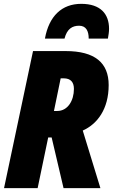

<svg xmlns="http://www.w3.org/2000/svg" viewBox="-20 -980 589 1000"><path d="M214 -779H316C329 -830 357 -846 392 -846C428 -846 442 -819 442 -779H542C545 -796 548 -814 548 -830C548 -907 504 -960 403 -960C302 -960 235 -896 214 -779ZM1 0H176L231 -264H249L311 0H503L411 -300C487 -334 546 -412 546 -537C546 -653 474 -714 322 -714H152ZM278 -402H261L296 -572H312C349 -572 365 -551 365 -517C365 -456 333 -402 278 -402Z"/></svg>

Font: Noto Sans Condensed Black
Style: Italic
Weight: 900
Width: 3
Italic angle: -12°
Designer: Monotype Design Team
Foundry: Monotype Imaging Inc.
Version: Version 2.013